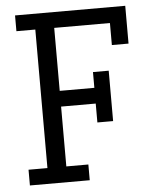

<svg xmlns="http://www.w3.org/2000/svg" viewBox="-50 -708 581 750"><g transform="rotate(-5 240.5 -333.5)"><path d="M185.2 -296.3V-61.7H271.6V0H37V-61.7H111.1V-604.9H37V-666.7H469.1V-518.5H403.7V-604.9H185.2V-358H321V-419.8H382.7V-222.2H321V-296.3Z"/></g></svg>

Font: Slabo 27px
Style: Regular
Weight: 400
Version: Version 1.02 Build 003a